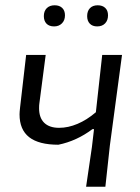

<svg xmlns="http://www.w3.org/2000/svg" viewBox="-20 -707 530 727"><path d="M442 -499 396 -156 379 0H306L328 -150L336 -218H330Q270 -173 201 -159Q127 -159 90.5 -187.5Q54 -216 54 -274Q54 -282 56 -300L79 -499H153L129 -315Q128 -309 128 -297Q128 -261 147.5 -242Q167 -223 204 -223Q238 -223 273.5 -238Q309 -253 343 -282L367 -499ZM226 -649Q226 -630 214.5 -618.5Q203 -607 185 -607Q166 -607 156 -617.5Q146 -628 146 -646Q146 -665 157 -676Q168 -687 187 -687Q205 -687 215.5 -677Q226 -667 226 -649ZM389 -649Q389 -630 378 -618.5Q367 -607 348 -607Q330 -607 320 -617.5Q310 -628 310 -646Q310 -665 320.5 -676Q331 -687 350 -687Q368 -687 378.5 -677Q389 -667 389 -649Z"/></svg>

Font: Alegreya Sans SC
Style: Italic
Weight: 400
Italic angle: -7°
Designer: Juan Pablo del Peral
Foundry: Huerta Tipografica
Version: Version 2.008; ttfautohint (v1.6)